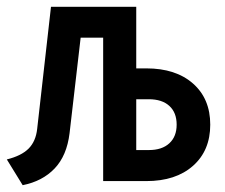

<svg xmlns="http://www.w3.org/2000/svg" viewBox="-23 -531 659 563"><path d="M43.5 12 -3 -63.5Q39.5 -74 60.8 -95.2Q82 -116.5 86 -153L126.5 -511H376.5V-330.5H406Q492.5 -330.5 543 -286Q593.5 -241.5 593.5 -165.5Q593.5 -89.5 543 -44.8Q492.5 0 406 0H279.5V-420.5H213.5L181 -140.5Q173 -74.5 137.2 -37Q101.5 0.5 43.5 12ZM376.5 -91H413.5Q452 -91 473.5 -110.8Q495 -130.5 495 -165.5Q495 -201 473.5 -220.5Q452 -240 413.5 -240H376.5Z"/></svg>

Font: Overpass Mono SemiBold
Style: Regular
Weight: 600
Monospace: yes
Designer: Delve Withrington, Dave Bailey
Foundry: Delve Fonts LLC
Version: Version 4.000